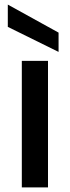

<svg xmlns="http://www.w3.org/2000/svg" viewBox="-20 -816 304 836"><path d="M189 -551V0H75V-551ZM235 -674V-590L14 -699V-796Z"/></svg>

Font: MSTAGE Medium
Style: Regular
Weight: 500
Designer: Ninad Kale (Devanagari), Jonny Pinhorn (Latin)
Foundry: Indian Type Foundry
Version: 4.004